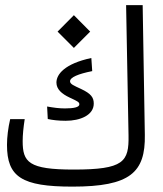

<svg xmlns="http://www.w3.org/2000/svg" viewBox="-20 -713 626 736"><path d="M257.8 2.4C479 2.4 537.6 -51.8 535.2 -195.8L526.9 -693.4H463.4L472.7 -194.3C474.6 -92.8 455.1 -63 262.2 -63C89.4 -63 66.9 -91.3 66.9 -172.4C66.9 -195.8 69.8 -224.6 74.7 -256.3H19C11.2 -223.1 6.8 -187 6.8 -157.7C6.8 -34.7 63 2.4 257.8 2.4ZM231.9 -250C287.6 -250 339.4 -271.5 339.4 -315.9C339.4 -339.4 329.1 -354 290.5 -372.1C264.6 -384.3 248.5 -390.1 248.5 -401.4C248.5 -416.5 279.8 -429.7 333.5 -440.4L330.1 -490.7C228 -468.8 196.3 -428.2 196.3 -396.5C196.3 -370.6 217.3 -353 246.1 -339.4C277.3 -324.7 284.2 -321.8 284.2 -313C284.2 -301.8 262.2 -297.4 229 -297.4C205.6 -297.4 186 -300.3 160.6 -304.7L163.1 -256.8C180.7 -252.9 203.1 -250 231.9 -250ZM263.2 -529.3 325.7 -591.8 263.2 -654.8 200.7 -591.8Z"/></svg>

Font: Cascadia Code Light
Style: Regular
Weight: 300
Monospace: yes
Designer: Aaron Bell
Foundry: Saja Typeworks
Version: Version 2404.023